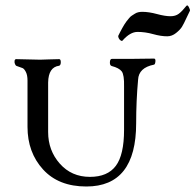

<svg xmlns="http://www.w3.org/2000/svg" viewBox="-20 -665 711 698"><path d="M497 -622Q521 -622 550.5 -614Q580 -606 600 -606Q618 -606 630 -615Q642 -624 657 -643Q662 -650 668 -636Q672 -628 670 -625Q669 -624 658.5 -601Q648 -578 641.5 -567.5Q635 -557 620 -545Q605 -533 588 -533Q565 -533 536.5 -541Q508 -549 480 -549Q453 -549 425 -517Q423 -515 418.5 -518Q414 -521 411.5 -526.5Q409 -532 410 -535Q411 -538 416.5 -548Q422 -558 424 -562Q426 -566 431.5 -575Q437 -584 440 -587.5Q443 -591 448.5 -598Q454 -605 459 -608Q464 -611 470 -615Q476 -619 483 -620.5Q490 -622 497 -622ZM80 -204V-372Q80 -392 74 -403.5Q68 -415 62 -417.5Q56 -420 41 -425Q37 -426 34.5 -432Q32 -438 33 -444Q34 -450 39 -450Q55 -450 82 -449Q109 -448 126 -448Q138 -448 156 -449Q174 -450 195 -450Q201 -450 201 -439Q201 -428 195 -426Q156 -421 155 -365V-185Q155 -118 197.5 -70Q240 -22 307 -22Q371 -22 401 -62Q431 -102 431 -193V-350Q432 -393 422.5 -405.5Q413 -418 386 -425Q379 -427 379.5 -439Q380 -451 387 -451H459Q474 -451 499 -451.5Q524 -452 540 -452Q546 -452 545 -441.5Q544 -431 540 -430Q484 -419 482 -375Q475 -298 475 -217Q475 13 294 13Q193 13 136.5 -49Q80 -111 80 -204Z"/></svg>

Font: EB Garamond 12 All SC
Style: AllSC
Weight: 400
Version: Version 0.016 ; ttfautohint (v0.97) -l 8 -r 50 -G 200 -x 0 -